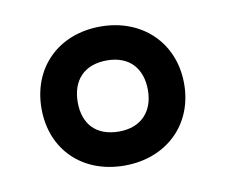

<svg xmlns="http://www.w3.org/2000/svg" viewBox="-47 -780 497 423"><g transform="rotate(-10 201.5 -568.5)"><path d="M201 -413C294 -413 361 -476 361 -568C361 -660 294 -724 201 -724C107 -724 42 -660 42 -568C42 -476 107 -413 201 -413ZM202 -489C150 -489 123 -520 123 -568C123 -616 150 -648 202 -648C252 -648 280 -617 280 -568C280 -521 252 -489 202 -489Z"/></g></svg>

Font: Noto Sans Thai Looped SemiCondensed SemiBold
Style: Regular
Weight: 600
Width: 4
Designer: Sasikarn Vongin, Ben Mitchell
Foundry: The Fontpad Ltd
Version: Version 1.001